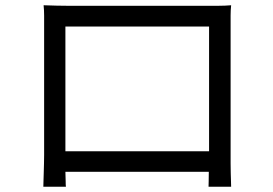

<svg xmlns="http://www.w3.org/2000/svg" viewBox="-20 -705 1040 731"><path d="M229 -604V-129H776V-604ZM858 -114Q858 -102 858 -83.5Q858 -65 858.5 -46.5Q859 -28 859.5 -13Q860 2 860 6H774Q774 1 774.5 -15Q775 -31 775 -51H229Q230 -31 230 -15Q230 1 231 6H145Q145 2 145.5 -13Q146 -28 146.5 -46Q147 -64 147.5 -83Q148 -102 148 -115V-607Q148 -624 148 -645.5Q148 -667 146 -685Q175 -684 196.5 -683.5Q218 -683 235 -683H772Q789 -683 813 -683Q837 -683 860 -685Q858 -666 858 -646Q858 -626 858 -607Z"/></svg>

Font: SpoqaHanSansJP-Regular
Style: Regular
Weight: 400
Designer: [Source Han Sans]
Ryoko NISHIZUKA  (kana & ideographs); Paul D. Hunt (Latin, Greek & Cyrillic); Wenlong ZHANG  (bopomofo
Foundry: Spoqa (http://bi.spoqa.com)
Version: Version 1.002.20150607